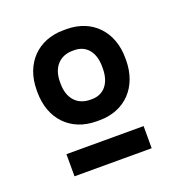

<svg xmlns="http://www.w3.org/2000/svg" viewBox="-80 -772 468 505"><g transform="rotate(-20 154.0 -519.5)"><path d="M150 -450H159C230 -450 278 -500 278 -575V-581C278 -655 230 -705 159 -705H150C78 -705 30 -655 30 -581V-575C30 -500 78 -450 150 -450ZM154 -509C118 -509 95 -534 95 -575V-581C95 -621 118 -646 154 -646H159C192 -646 213 -621 213 -581V-575C213 -534 192 -509 159 -509ZM46 -334H262V-396H46Z"/></g></svg>

Font: Fixel Display Regular
Style: Regular
Weight: 400
Designer: AlfaBravo + MacPaw
Foundry: Kyrylo Tkachov, Marchela Mozhyna, Serhii Makarenko, Maria Weinstein, Zakhar Kryvoshyya
Version: Version 1.211